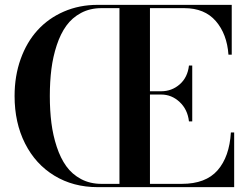

<svg xmlns="http://www.w3.org/2000/svg" viewBox="-20 -770 1020 790"><path d="M757.5 -270.5Q752 -319.5 719.2 -350.2Q686.5 -381 643 -381H597V-13.5H728Q826.5 -13.5 875.2 -69.2Q924 -125 930 -225H943.5V0H381.5Q281.5 0 203.8 -47.2Q126 -94.5 83 -179.8Q40 -265 40 -375Q40 -457.5 65 -527.2Q90 -597 134.8 -646Q179.5 -695 243 -722.5Q306.5 -750 381.5 -750H933.5V-545H920Q914 -630 868 -683.2Q822 -736.5 738 -736.5H597V-394.5H643Q687 -394.5 719.5 -423Q752 -451.5 757.5 -500.5H771V-270.5ZM397.5 -13.5H471.5V-736.5H397.5Q350.5 -736.5 313.5 -716.8Q276.5 -697 252.8 -664Q229 -631 213.5 -584Q198 -537 191.5 -485.8Q185 -434.5 185 -375Q185 -315.5 191.5 -264.2Q198 -213 213.5 -166Q229 -119 252.8 -86Q276.5 -53 313.5 -33.2Q350.5 -13.5 397.5 -13.5Z"/></svg>

Font: Bodoni* 16pt Medium
Style: Regular
Weight: 500
Version: Version 2.3